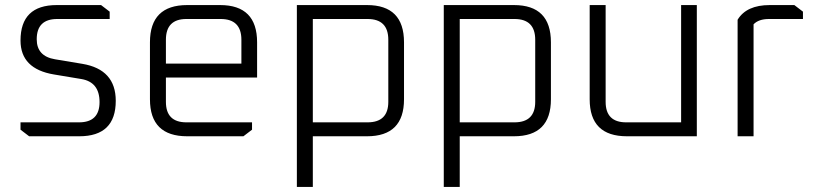

<svg xmlns="http://www.w3.org/2000/svg" viewBox="-20 -538 3216 758"><path d="M61 -26V-55H292Q373 -55 373 -135Q373 -214 301 -226L193 -244Q61 -266 61 -378Q61 -518 204 -518H379L413 -492V-463H206Q125 -463 125 -383Q125 -316 197 -304L305 -286Q437 -264 437 -140Q437 0 293 0H95Z M572 -146V-371Q572 -518 719 -518H849Q995 -518 995 -371V-232H635V-136Q635 -55 716 -55H975V-26L941 0H719Q572 0 572 -146ZM635 -287H933V-381Q933 -463 851 -463H716Q635 -463 635 -381Z M1152 200V-518H1429Q1575 -518 1575 -371V-146Q1575 0 1429 0H1215V200ZM1215 -55H1431Q1513 -55 1513 -136V-381Q1513 -463 1431 -463H1215Z M1732 200V-518H2009Q2155 -518 2155 -371V-146Q2155 0 2009 0H1795V200ZM1795 -55H2011Q2093 -55 2093 -136V-381Q2093 -463 2011 -463H1795Z M2308 -146V-518H2371V-136Q2371 -55 2452 -55H2669V-518H2731V0H2455Q2308 0 2308 -146Z M2892 0V-460Q2927 -518 3019 -518H3116L3150 -492V-463H3016Q2975 -463 2955 -442V0Z"/></svg>

Font: Oxanium Light
Style: Regular
Weight: 300
Designer: Severin Meyer
Version: Version 1.000